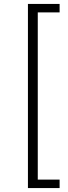

<svg xmlns="http://www.w3.org/2000/svg" viewBox="-20 -762 346 976"><path d="M122 -742V194H283V151H172V-699H283V-742Z"/></svg>

Font: Montserrat Light
Style: Regular
Weight: 300
Designer: Julieta Ulanovsky
Foundry: Julieta Ulanovsky
Version: Version 7.200